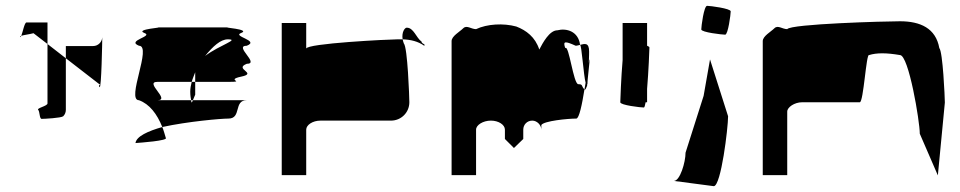

<svg xmlns="http://www.w3.org/2000/svg" viewBox="-20 -789 3295 659"><path d="M49 -662C50 -661 52 -663 53 -666C50 -665 48 -663 49 -662ZM53 -666C58 -678 64 -712 71 -712H143V-638L95 -675C80 -671 61 -669 53 -666ZM111 -412C117 -406 115 -381 123 -381C132 -381 190 -384 197 -390C203 -396 206 -404 206 -412V-589L143 -638V-434C143 -425 105 -418 111 -412ZM206 -589V-631H300C316 -631 330 -644 331 -661C331 -647 328 -484 322 -490C315 -497 329 -500 321 -500ZM331 -662C331 -662 331 -661 331 -661C331 -661 331 -662 331 -662Z M445 -298C459 -299 559 -306 549 -316C545 -329 542 -341 537 -353C488 -339 448 -321 445 -298ZM457 -445C412 -445 503 -632 457 -632C412 -650 509 -664 475 -676C442 -689 548 -695 520 -695H764C736 -695 842 -689 808 -676C775 -664 873 -650 827 -632C781 -632 873 -570 827 -570C781 -552 866 -538 808 -526C751 -514 827 -508 764 -508H650V-541C646 -530 641 -519 638 -508H520C474 -508 567 -445 520 -445H636C637 -433 639 -437 642 -445H827C781 -445 810 -382 764 -382C738 -382 624 -372 537 -353C519 -398 493 -432 457 -445ZM633 -474C633 -460 635 -451 636 -445H642C645 -453 650 -464 650 -464V-508H638C635 -496 633 -485 633 -474ZM684 -597C735 -635 804 -654 762 -654C737 -654 711 -630 684 -597Z M947 -188H1031V-344C1031 -360 1053 -375 1080 -375H1322C1357 -375 1385 -403 1385 -438C1385 -454 1379 -627 1366 -640C1364 -645 1363 -650 1362 -654H1344C1316 -654 1031 -640 1031 -622V-710H947ZM1362 -654C1358 -678 1369 -694 1376 -694C1400 -694 1408 -660 1427 -646C1427 -638 1442 -638 1436 -632C1415 -647 1390 -653 1362 -654Z M1530 -188H1614V-344C1614 -360 1638 -375 1665 -375C1691 -375 1713 -361 1713 -344V-312L1744 -281L1776 -312V-344C1776 -361 1789 -375 1807 -375C1823 -375 1838 -360 1838 -344V-360C1847 -374 1929 -382 1958 -382C1968 -382 1978 -432 1986 -482C1974 -494 1982 -500 1965 -500C1948 -500 1933 -637 1920 -624C1912 -648 1918 -649 1956 -632C1961 -632 1966 -634 1971 -635C1965 -682 1924 -693 1893 -685C1866 -685 1843 -642 1831 -619C1817 -662 1786 -685 1752 -698C1708 -710 1652 -707 1614 -689C1597 -689 1582 -704 1570 -692C1558 -680 1530 -665 1530 -648ZM1971 -634V-635C1987 -639 2002 -644 2002 -612C2002 -612 2002 -595 2001 -573C2003 -585 2004 -589 2004 -580C2004 -591 2001 -548 1997 -515C1996 -509 1997 -504 1996 -500H1995V-498L1996 -499C1995 -494 1994 -491 1993 -490C1991 -483 1988 -480 1986 -482C1987 -490 1989 -497 1990 -505C1983 -530 1976 -639 1971 -634ZM1996 -500C1996 -500 1996 -499 1996 -499C1996 -499 1996 -500 1996 -500Z M2109 -438C2109 -428 2179 -420 2190 -420C2192 -420 2194 -427 2196 -438H2201V-484C2206 -542 2209 -620 2209 -626C2209 -628 2206 -630 2201 -632V-710H2117V-583C2112 -525 2109 -444 2109 -438Z M2293 -168 2430 -150C2455 -151 2479 -350 2479 -390L2417 -585L2395 -460L2333 -265C2333 -232 2314 -168 2293 -168ZM2387 -688C2387 -678 2459 -670 2469 -670C2479 -670 2488 -740 2488 -750C2488 -760 2417 -769 2407 -769C2396 -769 2387 -698 2387 -688Z M2598 -188H2682V-406C2682 -421 2707 -438 2733 -438H2931C2944 -438 2953 -607 2963 -600C2989 -608 3022 -608 3069 -600C3099 -600 3137 -372 3137 -330L3199 -187L3223 -437C3223 -454 3216 -612 3204 -624C3192 -692 3139 -716 3069 -716C3020 -716 2694 -707 2682 -689C2665 -689 2650 -704 2638 -692C2626 -680 2598 -665 2598 -648Z"/></svg>

Font: bitstorm
Style: suext
Weight: 400
Version: Version 0.2